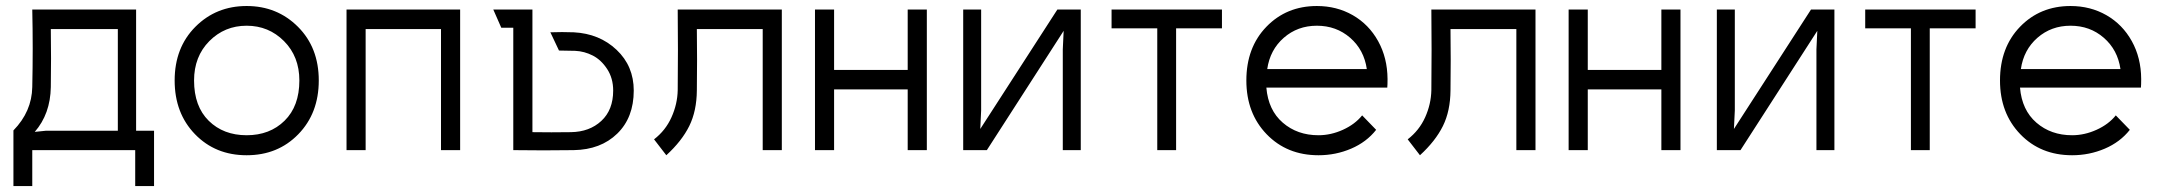

<svg xmlns="http://www.w3.org/2000/svg" viewBox="-20 -502 7223 642"><path d="M149.9 -404.8Q151.4 -304.2 149.9 -210.9Q148.4 -121.1 96.2 -61L133.8 -64.9H374V-404.8ZM24.9 120.1V-65.9Q86.4 -128.9 87.9 -210.9Q90.8 -340.8 87.9 -470.2H435.1V-64.9H495.1V120.1H432.1V0H87.9V120.1Z M628.9 -232.9Q628.9 -146.5 678 -98.1Q727.1 -49.8 804.7 -49.8Q882.3 -49.8 931.6 -98.4Q981 -147 981 -232.9Q981 -313 929.7 -364.5Q878.4 -416 804.7 -416Q731 -416 679.9 -364.5Q628.9 -313 628.9 -232.9ZM564 -232.9Q564 -342.8 633.3 -412.4Q702.6 -481.9 804.7 -481.9Q906.7 -481.9 976.3 -412.4Q1045.9 -342.8 1045.9 -232.9Q1045.9 -123.5 977.5 -53.2Q909.2 17.1 804.7 17.1Q700.2 17.1 632.1 -53.2Q564 -123.5 564 -232.9Z M1202.6 -404.8V0H1138.7V-470.2H1518.6V0H1454.6V-404.8Z M1760.3 -60.1Q1823.2 -59.1 1889.2 -60.1Q1951.2 -61 1990.7 -97.7Q2030.3 -134.3 2030.3 -199.2Q2030.3 -240.2 2010.3 -271Q1990.2 -301.8 1962.2 -316.2Q1934.1 -330.6 1903.3 -332Q1875.5 -333 1849.1 -333L1820.3 -394Q1859.4 -395.5 1898.4 -394Q1984.4 -389.6 2041.7 -335.4Q2099.1 -281.2 2099.1 -199.2Q2099.1 -108.9 2043.9 -55.2Q1988.8 -1.5 1898.4 0Q1796.9 1.5 1696.3 0V-409.2H1656.2L1629.4 -470.2H1760.3Z M2310.1 -404.8Q2311.5 -302.2 2310.1 -200.2Q2309.6 -130.9 2284.7 -80.6Q2259.8 -30.3 2208 17.1L2167 -36.1Q2205.6 -65.9 2225.3 -109.9Q2245.1 -153.8 2246.1 -200.2Q2247.6 -335.4 2246.1 -470.2H2594.2V0H2530.3V-404.8Z M3079.1 -470.2V0H3015.1V-203.1H2769V0H2705.1V-470.2H2769V-268.1H3015.1V-470.2Z M3593.8 -470.2V0H3533.7V-336.9L3536.6 -398.9L3279.8 0H3200.7V-470.2H3260.7V-132.8L3257.8 -70.8L3515.6 -470.2Z M3912.6 0H3849.6V-407.2H3696.8V-470.2H4065.9V-407.2H3912.6Z M4581.5 -67.9Q4549.3 -26.9 4497.8 -4.9Q4446.3 17.1 4388.7 17.1Q4283.2 17.1 4215.3 -53.2Q4147.5 -123.5 4147.5 -232.9Q4147.5 -343.3 4214.6 -412.6Q4281.7 -481.9 4383.3 -481.9Q4449.7 -481.9 4503.4 -451.2Q4557.1 -420.4 4588.1 -364.5Q4619.1 -308.6 4619.6 -237.8Q4619.6 -217.8 4618.7 -209H4214.4Q4220.7 -133.8 4269.3 -91.8Q4317.9 -49.8 4388.7 -49.8Q4430.2 -49.8 4470.5 -68.1Q4510.7 -86.4 4534.7 -116.2ZM4217.3 -271H4550.3Q4541 -335.4 4494.6 -375.7Q4448.2 -416 4383.3 -416Q4318.8 -416 4272.7 -375.7Q4226.6 -335.4 4217.3 -271Z M4830.1 -404.8Q4831.5 -302.2 4830.1 -200.2Q4829.6 -130.9 4804.7 -80.6Q4779.8 -30.3 4728 17.1L4687 -36.1Q4725.6 -65.9 4745.4 -109.9Q4765.1 -153.8 4766.1 -200.2Q4767.6 -335.4 4766.1 -470.2H5114.3V0H5050.3V-404.8Z M5599.1 -470.2V0H5535.2V-203.1H5289.1V0H5225.1V-470.2H5289.1V-268.1H5535.2V-470.2Z M6113.8 -470.2V0H6053.7V-336.9L6056.6 -398.9L5799.8 0H5720.7V-470.2H5780.8V-132.8L5777.8 -70.8L6035.6 -470.2Z M6432.6 0H6369.6V-407.2H6216.8V-470.2H6585.9V-407.2H6432.6Z M7101.6 -67.9Q7069.3 -26.9 7017.8 -4.9Q6966.3 17.1 6908.7 17.1Q6803.2 17.1 6735.4 -53.2Q6667.5 -123.5 6667.5 -232.9Q6667.5 -343.3 6734.6 -412.6Q6801.8 -481.9 6903.3 -481.9Q6969.7 -481.9 7023.4 -451.2Q7077.1 -420.4 7108.2 -364.5Q7139.2 -308.6 7139.6 -237.8Q7139.6 -217.8 7138.7 -209H6734.4Q6740.7 -133.8 6789.3 -91.8Q6837.9 -49.8 6908.7 -49.8Q6950.2 -49.8 6990.5 -68.1Q7030.8 -86.4 7054.7 -116.2ZM6737.3 -271H7070.3Q7061 -335.4 7014.6 -375.7Q6968.3 -416 6903.3 -416Q6838.9 -416 6792.7 -375.7Q6746.6 -335.4 6737.3 -271Z"/></svg>

Font: Kreadon
Style: Regular
Weight: 400
Designer: kohakuno
Foundry: StudioGnu
Version: Version 1.000;Glyphs 3.1.2 (3151)